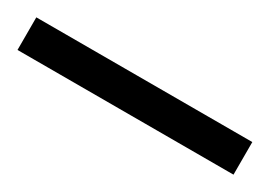

<svg xmlns="http://www.w3.org/2000/svg" viewBox="-21 -940 423 301"><g transform="rotate(30 190.5 -789.5)"><path d="M-5 -760V-819H386V-760Z"/></g></svg>

Font: Noto Serif Armenian ExtraCondensed Black
Style: Regular
Weight: 900
Width: 2
Designer: Monotype Design Team
Foundry: Monotype Imaging Inc.
Version: Version 2.008; ttfautohint (v1.8.4.7-5d5b)